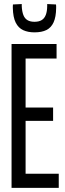

<svg xmlns="http://www.w3.org/2000/svg" viewBox="-20 -914 317 934"><path d="M36.2 0V-700H255.2V-629.2H104.5V-391H238.3V-326.1H104.5V-69H265.8V0ZM147.7 -756.6Q116.2 -756.6 92.9 -767.3Q69.6 -777.9 56.5 -803.8Q43.4 -829.7 42.4 -875.7Q42.4 -880 42.4 -884.3Q42.4 -888.7 43 -892.3L85.8 -894.3Q85.8 -891.3 85.8 -888.7Q85.8 -886.2 85.8 -883.2Q87.2 -857.6 93.7 -840.9Q100.1 -824.2 113.5 -816.1Q126.9 -808 147.7 -808Q169.6 -808 183 -816.4Q196.4 -824.8 202.8 -841.7Q209.3 -858.6 209.6 -884.2Q209.6 -886.5 209.6 -888.9Q209.6 -891.3 209.6 -894.3L252.4 -892.3Q253.1 -888.7 253.1 -884.1Q253.1 -879.6 253.1 -875.3Q252.7 -831.8 240.8 -805.6Q229 -779.4 206 -768Q183 -756.6 147.7 -756.6Z"/></svg>

Font: Georama ExtraCondensed Thin
Style: Regular
Weight: 100
Width: 2
Designer: Jean-Baptiste Levee
Foundry: Production Type
Version: Version 1.001